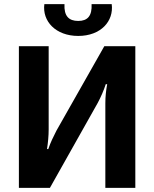

<svg xmlns="http://www.w3.org/2000/svg" viewBox="-20 -915 751 935"><path d="M426 -895C429 -837 406 -813 361 -813C315 -813 291 -837 294 -895H196C185 -812 251 -740 361 -740C471 -740 535 -812 524 -895ZM639 0V-690H488L255 -279C240 -250 226 -221 215 -189H209C214 -222 217 -254 217 -285V-690H72V0H223L456 -414C471 -442 485 -474 495 -505H502C496 -474 493 -443 493 -412V0Z"/></svg>

Font: SnT
Style: Bold
Weight: 700
Designer: Natanael Gama
Version: Version 1.001;PS 001.001;hotconv 1.0.70;makeotf.lib2.5.58329